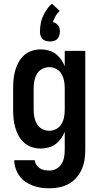

<svg xmlns="http://www.w3.org/2000/svg" viewBox="-20 -795 540 1038"><path d="M248 223Q225 223 202.5 220Q180 217 158.5 209Q137 201 118 188Q99 175 85.5 156.5Q72 138 64.5 115.5Q57 93 57 71H168Q169 84 176.5 96Q184 108 195.5 115Q207 122 220.5 124.5Q234 127 248 127Q268 127 285.5 117Q303 107 313 90.5Q323 74 326.5 54.5Q330 35 330 15V-83Q322 -63 309.5 -45.5Q297 -28 280 -15.5Q263 -3 242 2.5Q221 8 200 8Q176 8 152.5 0.5Q129 -7 111 -23Q93 -39 81 -60.5Q69 -82 62.5 -105Q56 -128 53.5 -152Q51 -176 51 -200V-320Q51 -344 53.5 -368Q56 -392 62.5 -415Q69 -438 81 -459.5Q93 -481 111 -497Q129 -513 152.5 -520.5Q176 -528 200 -528Q221 -528 242 -522.5Q263 -517 280 -504.5Q297 -492 309.5 -474.5Q322 -457 330 -437V-520H441V15Q441 42 437 68.5Q433 95 422 120Q411 145 393 165.5Q375 186 351.5 199Q328 212 301.5 217.5Q275 223 248 223ZM246 -88Q266 -88 284 -97.5Q302 -107 312 -124Q322 -141 326 -160.5Q330 -180 330 -200V-320Q330 -340 326 -359.5Q322 -379 312 -396Q302 -413 284 -422.5Q266 -432 246 -432Q226 -432 208 -422.5Q190 -413 180 -396Q170 -379 166 -359.5Q162 -340 162 -320V-200Q162 -180 166 -160.5Q170 -141 180 -124Q190 -107 208 -97.5Q226 -88 246 -88ZM250 -571Q243 -571 236.5 -572Q230 -573 223.5 -575.5Q217 -578 212 -582.5Q207 -587 203.5 -593Q200 -599 198 -606.5Q196 -614 196 -618V-624Q196 -637 197.5 -650.5Q199 -664 202 -676.5Q205 -689 210 -701.5Q215 -714 221.5 -725.5Q228 -737 237 -749.5Q246 -762 253 -768L261 -775L303 -736Q297 -731 292 -725Q287 -719 283 -712.5Q279 -706 275 -697.5Q271 -689 269 -684L266 -676Q271 -675 276 -672.5Q281 -670 285.5 -666.5Q290 -663 293.5 -659Q297 -655 299 -650Q301 -645 302.5 -638.5Q304 -632 304 -628V-624Q304 -617 302.5 -610.5Q301 -604 298.5 -598Q296 -592 291.5 -586.5Q287 -581 281.5 -578Q276 -575 268 -573Q260 -571 256 -571Z"/></svg>

Font: Iosevka Custom
Style: Bold
Weight: 700
Monospace: yes
Designer: Belleve Invis
Foundry: Belleve Invis
Version: Version 30.3.3; ttfautohint (v1.8.3)